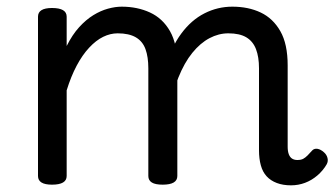

<svg xmlns="http://www.w3.org/2000/svg" viewBox="-20 -539 1004 576"><path d="M853 17Q829 17 810.5 10Q792 3 780 -10Q768 -23 762.5 -43Q757 -63 757 -88V-334Q757 -368 748 -391.5Q739 -415 719 -427Q699 -439 665 -439Q636 -439 608.5 -424.5Q581 -410 557 -380.5Q533 -351 515 -306Q497 -261 487 -201H459Q459 -279 476.5 -338.5Q494 -398 524 -438.5Q554 -479 593.5 -499Q633 -519 677 -519Q725 -519 762 -501.5Q799 -484 821 -445.5Q843 -407 843 -343V-99Q843 -85 846.5 -76Q850 -67 856.5 -63Q863 -59 872 -59Q883 -59 889.5 -62.5Q896 -66 902.5 -72.5Q909 -79 917 -88Q923 -94 932.5 -92.5Q942 -91 952 -82Q960 -75 962.5 -65Q965 -55 960 -46Q949 -27 932 -12.5Q915 2 895 9.5Q875 17 853 17ZM136 15Q115 15 104.5 8.5Q94 2 94 -11V-489Q94 -502 104.5 -508.5Q115 -515 136 -515Q158 -515 169 -508.5Q180 -502 180 -489V-401Q197 -435 217.5 -457.5Q238 -480 260 -493.5Q282 -507 304 -513Q326 -519 345 -519Q392 -519 430 -501.5Q468 -484 490 -445.5Q512 -407 512 -343V-11Q512 2 501 8.5Q490 15 468 15Q446 15 435.5 8.5Q425 2 425 -11V-334Q425 -368 416.5 -391.5Q408 -415 387.5 -427Q367 -439 333 -439Q311 -439 289.5 -428.5Q268 -418 247.5 -396Q227 -374 210 -342Q193 -310 180 -268V-11Q180 2 169 8.5Q158 15 136 15Z"/></svg>

Font: Playwrite GB J
Style: Regular
Weight: 400
Designer: Veronika Burian, José Scaglione
Foundry: TypeTogether
Version: Version 1.002